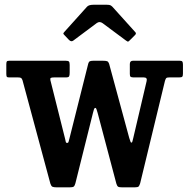

<svg xmlns="http://www.w3.org/2000/svg" viewBox="-20 -775 791 806"><path d="M271.5 -193.5 350.5 -508Q352.5 -515.5 357.2 -517.8Q362 -520 372 -520H412Q424.5 -520 429.8 -518Q435 -516 438 -507.5L522.5 -196Q526.5 -186 527.5 -181.2Q528.5 -176.5 532 -176.5Q535 -176.5 536 -182Q537 -187.5 539.5 -196L595.5 -434.5Q599.5 -450 583.5 -450H541Q531.5 -450 528.2 -452.8Q525 -455.5 525 -464.5V-506Q525 -520 538 -520H734.5Q743 -520 745.5 -516.5Q748 -513 748 -503.5V-466Q748 -456.5 745.2 -453.2Q742.5 -450 732 -450H691Q681.5 -450 678.5 -447.8Q675.5 -445.5 672.5 -435.5L568.5 -6Q565.5 4 562 7.8Q558.5 11.5 544.5 11.5H494Q480.5 11.5 476 8.8Q471.5 6 468.5 -4L390 -300.5Q387 -310 385.2 -316Q383.5 -322 380 -322Q376.5 -322 374.5 -316.2Q372.5 -310.5 370.5 -302L296.5 -5.5Q293.5 5 289.5 8.2Q285.5 11.5 271 11.5H220Q205.5 11.5 200.2 9Q195 6.5 191.5 -4L74.5 -438Q72 -445 68.8 -447.5Q65.5 -450 55.5 -450H17.5Q9.5 -450 8 -453.8Q6.5 -457.5 6.5 -465.5V-505Q6.5 -513.5 8.5 -516.8Q10.5 -520 19 -520H256Q266 -520 269.2 -516.8Q272.5 -513.5 272.5 -502.5V-470Q272.5 -458.5 270 -454.2Q267.5 -450 256 -450H207Q197 -450 193.5 -448Q190 -446 191.5 -438.5L253 -193.5Q255 -185.5 256 -180.2Q257 -175 261.5 -175Q266.5 -175 267.8 -179.8Q269 -184.5 271.5 -193.5ZM269.5 -607.5 251.5 -626.5Q246 -632 245.8 -634Q245.5 -636 251 -642L345 -746.5Q352.5 -755 371.5 -755H429Q439 -755 443.2 -753Q447.5 -751 452 -746.5L548 -640Q553.5 -634.5 547 -628L524.5 -605.5Q519 -600 517 -600.2Q515 -600.5 508.5 -605L411 -677.5Q398 -687 386 -678L287.5 -604.5Q279 -598 269.5 -607.5Z"/></svg>

Font: Besley* Narrow Semi
Style: Regular
Weight: 600
Width: 4
Designer: Owen Earl
Foundry: indestructible type*
Version: Version 3.000; ttfautohint (v1.8.3)